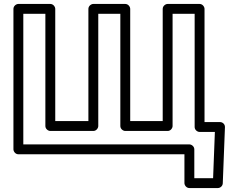

<svg xmlns="http://www.w3.org/2000/svg" viewBox="-20 -756 1187 972"><path d="M209.7 -686V-118C209.7 -102.9 224 -93 234.7 -93H452.5C467.6 -93 477.5 -107.3 477.5 -118V-686H589.2V-118C589.2 -102.9 603.5 -93 614.2 -93H828.7C843.8 -93 853.7 -107.3 853.7 -118V-686H965.4V-113C965.4 -97.9 979.7 -88 990.4 -88H1067.8L1058.8 146H963.7V0C963.7 -15.1 949.4 -25 938.7 -25H98V-686ZM259.7 -711C259.7 -721.7 249.8 -736 234.7 -736H73C62.3 -736 48 -726.1 48 -711V0C48 10.7 57.9 25 73 25H913.7V171C913.7 181.7 923.6 196 938.7 196H1082.8C1095.4 196 1107.3 185.5 1107.8 172L1118.8 -112C1119.4 -127.4 1107 -138 1093.8 -138H1015.4V-711C1015.4 -721.7 1005.5 -736 990.4 -736H828.7C818 -736 803.7 -726.1 803.7 -711V-143H639.2V-711C639.2 -721.7 629.3 -736 614.2 -736H452.5C441.8 -736 427.5 -726.1 427.5 -711V-143H259.7Z"/></svg>

Font: Asimov
Style: WidOu
Weight: 500
Designer: Google
Version: Version 2.000980; 2014